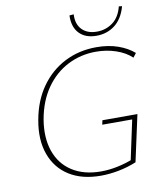

<svg xmlns="http://www.w3.org/2000/svg" viewBox="-93 -930 854 1010"><g transform="rotate(-10 334.0 -424.5)"><path d="M364 6Q264 6 196 -36.5Q128 -79 99.5 -157.5Q71 -236 90 -340Q108 -441 159.5 -513.5Q211 -586 287.5 -625Q364 -664 457 -664Q521 -664 572 -646Q623 -628 657 -598L640 -576Q607 -607 557 -624Q507 -641 450 -641Q369 -641 299.5 -605.5Q230 -570 182.5 -502Q135 -434 118 -338Q102 -242 127.5 -169Q153 -96 215.5 -56Q278 -16 369 -16Q412 -16 457.5 -25.5Q503 -35 545 -52L529 -33L577 -257H417L422 -280H609L555 -32Q509 -13 459.5 -3.5Q410 6 364 6ZM469 -723Q410 -723 377.5 -757Q345 -791 347 -853L370 -855Q367 -803 395.5 -773.5Q424 -744 475 -744Q523 -744 560 -771.5Q597 -799 611 -855L628 -853Q610 -788 568 -755.5Q526 -723 469 -723Z"/></g></svg>

Font: Ysabeau Office Thin
Style: Italic
Weight: 250
Italic angle: -12°
Designer: Christian Thalmann (Catharsis Fonts)
Version: Version 2.001;gftools[0.9.30]; featfreeze: tnum,lnum,ss02